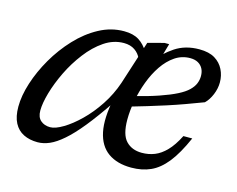

<svg xmlns="http://www.w3.org/2000/svg" viewBox="-72 -555 828 670"><g transform="rotate(15 341.5 -220.0)"><path d="M447.5 -378 422 -367Q448.5 -401.5 485.2 -426Q522 -450.5 572.5 -450.5Q607.5 -450.5 628.8 -437.5Q650 -424.5 660.5 -403.2Q671 -382 671 -357Q671 -335 661.8 -312.8Q652.5 -290.5 638.5 -277Q607 -265 575.2 -253.5Q543.5 -242 511.8 -231.8Q480 -221.5 448.2 -212Q416.5 -202.5 385.5 -193.5L387.5 -232Q441.5 -245.5 479.2 -258.5Q517 -271.5 541 -283.8Q565 -296 578 -308.8Q591 -321.5 596.2 -334.5Q601.5 -347.5 601.5 -361.5Q601.5 -377 595.5 -388.2Q589.5 -399.5 578 -406Q566.5 -412.5 549.5 -412.5Q519.5 -412.5 494.8 -395.8Q470 -379 451 -351Q432 -323 419 -288.2Q406 -253.5 399.2 -217.2Q392.5 -181 392.5 -148.5Q392.5 -94 413.8 -71.8Q435 -49.5 471 -49.5Q495.5 -49.5 517 -58Q538.5 -66.5 558.2 -86.8Q578 -107 596.5 -143.5H628.5Q602.5 -84.5 575.8 -51Q549 -17.5 518.2 -3.8Q487.5 10 448.5 10Q397.5 10 364.8 -13.2Q332 -36.5 322 -84.2Q312 -132 327.5 -206.5L332 -194.5Q291.5 -134.5 259.5 -95Q227.5 -55.5 201.2 -32.8Q175 -10 153 -0.5Q131 9 110 9Q81 9 59.2 -1.8Q37.5 -12.5 25.5 -35.2Q13.5 -58 13.5 -94Q13.5 -133.5 28.5 -180.2Q43.5 -227 70.2 -273.2Q97 -319.5 133.2 -358.2Q169.5 -397 212.5 -420.2Q255.5 -443.5 302.5 -443.5Q335.5 -443.5 356.2 -430.5Q377 -417.5 392 -392L375 -364.5Q368 -381.5 352 -392.5Q336 -403.5 312.5 -403.5Q275 -403.5 241.8 -381Q208.5 -358.5 180.8 -322.2Q153 -286 133 -244.8Q113 -203.5 102 -165.2Q91 -127 91 -100.5Q91 -76.5 104.5 -64.8Q118 -53 139 -53Q157.5 -53 185.5 -69.8Q213.5 -86.5 243.2 -115.5Q273 -144.5 298.8 -183.5Q324.5 -222.5 339.5 -266.5L390.5 -425L448.5 -440.5H465.5Z"/></g></svg>

Font: Newsreader 16pt 16pt
Style: Italic
Weight: 400
Italic angle: -17°
Version: Version 1.003